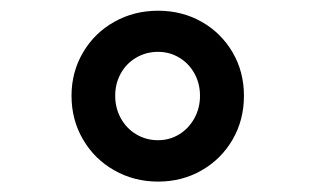

<svg xmlns="http://www.w3.org/2000/svg" viewBox="-20 -748 602 367"><path d="M282.2 -727.5Q328.1 -727.5 365.5 -706.3Q402.8 -685.1 424.6 -647.9Q446.3 -610.8 446.3 -564.9Q446.3 -518.6 424.6 -481.2Q402.8 -443.8 365.5 -422.4Q328.1 -400.9 282.2 -400.9Q236.3 -400.9 198.5 -422.4Q160.6 -443.8 138.7 -481.4Q116.7 -519 116.7 -564.9Q116.7 -610.4 138.7 -647.7Q160.6 -685.1 198.5 -706.3Q236.3 -727.5 282.2 -727.5ZM282.2 -648.9Q259.3 -648.9 240.5 -637.9Q221.7 -627 210.9 -607.7Q200.2 -588.4 200.2 -564.9Q200.2 -541.5 210.9 -522Q221.7 -502.4 240.5 -491.2Q259.3 -480 282.2 -480Q304.2 -480 322.5 -491.2Q340.8 -502.4 351.6 -522Q362.3 -541.5 362.3 -564.9Q362.3 -588.4 351.6 -607.7Q340.8 -627 322.5 -637.9Q304.2 -648.9 282.2 -648.9Z"/></svg>

Font: Reddit Mono
Style: Bold
Weight: 700
Designer: Stephen Hutchings
Foundry: Reddit
Version: Version 1.009